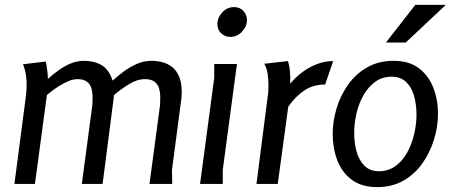

<svg xmlns="http://www.w3.org/2000/svg" viewBox="-20 -753 1847 786"><path d="M167 -501Q169 -495 171 -482.5Q173 -470 174.5 -456Q176 -442 176 -430Q196 -448 219.5 -465Q243 -482 269 -493Q295 -504 324 -504Q365 -504 395.5 -486.5Q426 -469 441 -423Q463 -443 487.5 -461Q512 -479 540.5 -491.5Q569 -504 600 -504Q624 -504 646 -498Q668 -492 685.5 -478Q703 -464 713.5 -439Q724 -414 724 -375Q724 -365 723 -353.5Q722 -342 720 -330L684 -57L685 0H592L633 -307Q635 -319 635.5 -330.5Q636 -342 636 -354Q636 -375 631 -391.5Q626 -408 612.5 -418.5Q599 -429 573 -429Q541 -429 506.5 -407.5Q472 -386 447 -364L400 0H315L356 -308Q358 -319 358.5 -331.5Q359 -344 359 -356Q359 -375 354 -392Q349 -409 335.5 -419Q322 -429 297 -429Q279 -429 259.5 -420.5Q240 -412 221.5 -400.5Q203 -389 190 -378.5Q177 -368 172 -364L123 0H39L86 -359Q89 -382 89 -404Q89 -441 82.5 -464.5Q76 -488 74 -490Z M991 -671Q991 -645 971 -623.5Q951 -602 923 -602Q900 -602 885 -617Q870 -632 870 -654Q870 -681 890 -702.5Q910 -724 938 -724Q962 -724 976.5 -708Q991 -692 991 -671ZM950 -491 892 -58V0H799L857 -434V-491Z M1159 -503Q1165 -483 1167 -461Q1169 -439 1168 -410Q1188 -435 1215.5 -456Q1243 -477 1276 -490Q1309 -503 1344 -503L1311 -407Q1262 -407 1225.5 -382.5Q1189 -358 1160 -316L1117 0H1030L1076 -359Q1078 -370 1078.5 -382Q1079 -394 1079 -406Q1079 -424 1076 -448.5Q1073 -473 1062 -492Z M1524 13Q1460 13 1419.5 -17.5Q1379 -48 1360.5 -97.5Q1342 -147 1342 -204Q1342 -257 1358 -310Q1374 -363 1405.5 -407Q1437 -451 1483.5 -477.5Q1530 -504 1591 -504Q1655 -504 1695 -473.5Q1735 -443 1754 -393.5Q1773 -344 1773 -288Q1773 -234 1756.5 -181Q1740 -128 1709 -84Q1678 -40 1631.5 -13.5Q1585 13 1524 13ZM1531 -52Q1569 -52 1598 -72.5Q1627 -93 1646 -127Q1665 -161 1675 -202Q1685 -243 1685 -283Q1685 -325 1675 -360.5Q1665 -396 1642.5 -417.5Q1620 -439 1583 -439Q1545 -439 1516.5 -418.5Q1488 -398 1468.5 -364Q1449 -330 1439.5 -289.5Q1430 -249 1430 -208Q1430 -167 1440 -131.5Q1450 -96 1472.5 -74Q1495 -52 1531 -52ZM1680 -733H1805L1641 -579H1560Z"/></svg>

Font: Rosario Medium
Style: Italic
Weight: 500
Italic angle: -8.05°
Version: Version 1.201